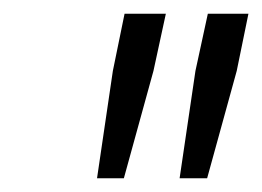

<svg xmlns="http://www.w3.org/2000/svg" viewBox="-20 -708 381 279"><path d="M241 -449 264 -605 282 -688H341L324 -605L281 -449ZM121 -449 144 -605 161 -688H221L203 -605L160 -449Z"/></svg>

Font: Saira SemiExpanded Light
Style: Italic
Weight: 300
Width: 6
Italic angle: -12°
Designer: Hector Gatti with collaboration of the Omnibus-Type team
Foundry: Omnibus-Type
Version: Version 1.101